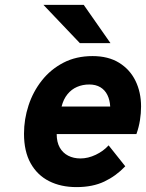

<svg xmlns="http://www.w3.org/2000/svg" viewBox="-20 -752 596 784"><path d="M292.5 12Q228.5 12 180.2 -12.5Q132 -37 105 -85.5Q78 -134 78 -206Q78 -265 96.5 -321.5Q115 -378 151 -423.5Q187 -469 239 -496Q291 -523 358 -523Q422 -523 466.2 -495.8Q510.5 -468.5 533.2 -422Q556 -375.5 556 -317Q556 -289.5 551.5 -261Q547 -232.5 537 -204.5H211.5Q211.5 -171.5 224 -149.5Q236.5 -127.5 258.5 -116.2Q280.5 -105 308.5 -105Q339.5 -105 371 -120Q402.5 -135 423.5 -158.5L491.5 -73Q454 -33.5 406.2 -10.8Q358.5 12 292.5 12ZM231.5 -317H430Q428.5 -344 418.5 -364.2Q408.5 -384.5 389.8 -395.8Q371 -407 344.5 -407Q317.5 -407 294.8 -397.2Q272 -387.5 255.5 -367.2Q239 -347 231.5 -317ZM306 -576 157.5 -732H322L431 -576Z"/></svg>

Font: Overpass ExtraBold
Style: Italic
Weight: 800
Italic angle: -10°
Designer: Delve Withrington, Dave Bailey, Thomas Jockin
Foundry: Delve Fonts LLC
Version: Version 4.000